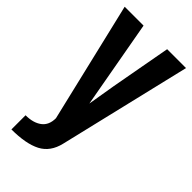

<svg xmlns="http://www.w3.org/2000/svg" viewBox="-244 -684 899 899"><g transform="rotate(45 205.5 -234.5)"><path d="M36.1 62.5Q86.9 62.5 116.7 40Q146.5 17.6 146.5 -28.3L4.9 -625H129.9Q202.6 -223.1 208.5 -187.5Q218.8 -253.4 231.7 -326.4Q244.6 -399.4 261 -487.5Q277.3 -575.7 286.1 -625H411.1L254.9 31.2Q238.8 100.6 185.3 128.4Q131.8 156.2 36.1 156.2Z"/></g></svg>

Font: OswaldRegular
Style: Regular
Weight: 400
Designer: vernon adams
Foundry: vernon adams
Version: Version 1.000